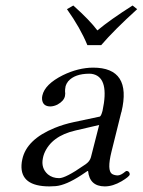

<svg xmlns="http://www.w3.org/2000/svg" viewBox="-20 -663 515 693"><path d="M295.4 -500Q270 -562 221.7 -629.9L244.6 -643.1Q304.2 -589.8 331.5 -553.2Q378.4 -592.3 458.5 -643.1L475.1 -629.9Q391.6 -554.2 345.2 -500ZM337.9 -211.9 252 -191.9Q165.5 -171.9 139.6 -108.9Q136.2 -100.1 134.8 -91.8Q127.4 -56.2 152.8 -33.7Q169.4 -20 193.4 -20Q216.8 -20 282.7 -65.9Q287.6 -69.3 290 -70.8Q304.2 -81.1 308.1 -95.2ZM297.9 -45.9H295.9L273.4 -30.8Q218.3 5.4 181.2 8.8Q170.4 9.8 158.7 9.8Q53.7 9.8 57.6 -67.4Q58.1 -77.6 60.5 -87.9Q75.7 -159.7 177.2 -201.2Q209.5 -214.4 246.1 -222.2L340.3 -242.2Q345.2 -244.6 350.1 -263.2Q375 -379.4 317.9 -395Q310.5 -397 303.2 -397Q250 -397 226.1 -369.6Q219.2 -360.8 216.8 -352.1Q214.4 -339.4 214.8 -333Q216.3 -326.2 214.4 -315.9Q210.4 -298.3 187.5 -285.6Q174.8 -279.3 162.1 -278.8Q134.3 -278.8 131.8 -304.7Q131.3 -311.5 132.8 -317.9Q141.6 -358.9 207 -391.6Q262.2 -418.5 315.9 -418.9Q456.5 -418.9 418.5 -259.3Q418 -257.3 417.5 -256.8L382.3 -115.2Q365.7 -47.9 384.3 -35.2Q392.6 -30.3 404.3 -29.8Q416 -29.8 432.1 -43.5Q435.1 -45.9 437 -45.9Q444.8 -45.9 447.8 -37.6Q448.2 -34.7 448.2 -33.2Q446.8 -25.4 418.9 -8.8Q387.2 9.8 357.9 9.8Q303.2 9.3 297.9 -45.9Z"/></svg>

Font: Linux Libertine Display Slanted O
Style: Slanted
Weight: 400
Designer: Philipp H. Poll
Foundry: Philipp H. Poll
Version: Version 5.0.9